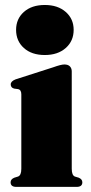

<svg xmlns="http://www.w3.org/2000/svg" viewBox="-20 -732 356 752"><path d="M155.5 -516.5Q104 -516.5 73.5 -544Q43 -571.5 43 -615Q43 -658 73.5 -685.2Q104 -712.5 155.5 -712.5Q206.5 -712.5 237.5 -685.2Q268.5 -658 268.5 -615Q268.5 -571.5 237.5 -544Q206.5 -516.5 155.5 -516.5ZM261 -452.5V-71Q261 -45 273.5 -40.5L288.5 -36Q302.5 -30 302.5 -18Q302.5 0 280 0H44Q21.5 0 21.5 -18Q21.5 -30 36 -36L50.5 -40.5Q63.5 -45 63.5 -71V-362.5Q63.5 -380.5 50.5 -383L35.5 -385Q22 -388.5 22 -401.5Q22 -413.5 40.5 -421L188.5 -468.5Q219 -479.5 232 -479.5Q246.5 -479.5 253.8 -472Q261 -464.5 261 -452.5Z"/></svg>

Font: Fraunces 72pt Black
Style: Regular
Weight: 900
Version: Version 1.000;[0bf87f6ff]